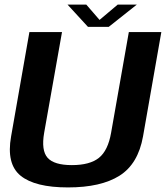

<svg xmlns="http://www.w3.org/2000/svg" viewBox="-20 -815 725 839"><path d="M277 4Q421 4 502.2 -47.2Q583.5 -98.5 605 -219L685 -675H543L465.5 -235Q452 -157 412.2 -125.2Q372.5 -93.5 294 -93.5Q216.5 -93.5 188 -125.5Q159.5 -157.5 173 -235L251 -675H108.5L28.5 -219Q7 -98.5 70 -47.2Q133 4 277 4ZM364.5 -697.5H455L578 -795H494.5L415 -728L357 -795H275Z"/></svg>

Font: Anybody Thin SemiBold
Style: Italic
Weight: 600
Italic angle: -10°
Version: Version 1.113;gftools[0.9.25]